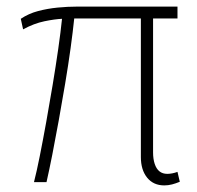

<svg xmlns="http://www.w3.org/2000/svg" viewBox="-20 -552 597 582"><path d="M478 10Q445 10 426 -13.5Q407 -37 407 -76V-496H205Q201 -457 194 -406Q187 -355 177.5 -298.5Q168 -242 158 -186.5Q148 -131 138.5 -83Q129 -35 121 0H83Q91 -31 100.5 -78.5Q110 -126 120 -181.5Q130 -237 139.5 -294Q149 -351 156.5 -403.5Q164 -456 168 -495Q146 -494 114.5 -487.5Q83 -481 50 -463L43 -495Q67 -511 95.5 -518.5Q124 -526 154.5 -529Q185 -532 214 -532H518V-496H444V-90Q444 -70 449 -55Q454 -40 463.5 -32.5Q473 -25 487 -25Q494 -25 502 -26.5Q510 -28 518 -31L525 -1Q513 4 501.5 7Q490 10 478 10Z"/></svg>

Font: Georama ExtraLight
Style: Regular
Weight: 250
Version: Version 1.001